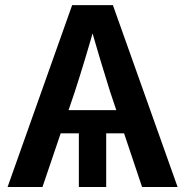

<svg xmlns="http://www.w3.org/2000/svg" viewBox="-20 -748 741 768"><path d="M404.8 -261.2V0H295.4V-261.2ZM10.3 0 268.6 -727.5H431.6L690.4 0H548.3L420.4 -381.3Q401.4 -441.4 380.6 -510.7Q359.9 -580.1 333 -673.3H367.2Q340.8 -580.1 319.8 -510.7Q298.8 -441.4 279.3 -381.3L149.9 0ZM163.1 -214.8V-307.6H538.1V-214.8Z"/></svg>

Font: Inter 28pt SemiBold
Style: Regular
Weight: 600
Designer: Rasmus Andersson
Foundry: rsms
Version: Version 4.001;git-66647c0bb